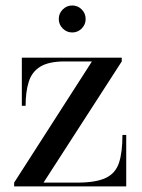

<svg xmlns="http://www.w3.org/2000/svg" viewBox="-20 -666 506 686"><path d="M190 -598Q190 -618 204.2 -632.2Q218.4 -646.4 238 -646.4Q258 -646.4 272 -632.2Q286 -618 286 -598Q286 -578.4 272 -564.2Q258 -550 238 -550Q218.4 -550 204.2 -564.2Q190 -578.4 190 -598ZM211.5 -446.5Q154.5 -446.5 124.2 -428Q94 -409.5 82.8 -374Q71.5 -338.5 71.5 -288H58V-460H415V-446.5L135.5 -13.5H254.5Q322.5 -13.5 357.8 -30.2Q393 -47 405.2 -84.5Q417.5 -122 417.5 -184H431V0H30.5V-13.5L308.5 -446.5Z"/></svg>

Font: Bodoni* 16
Style: Regular
Weight: 400
Version: Version 2.2